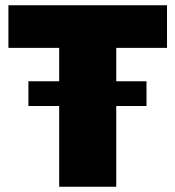

<svg xmlns="http://www.w3.org/2000/svg" viewBox="-20 -710 667 730"><path d="M537 -401V-307H88V-401ZM422 -690V0H205V-690ZM615 -690V-528H12V-690Z"/></svg>

Font: Exo 2 Black
Style: Regular
Weight: 900
Designer: Natanael Gama
Foundry: Natanael Gama
Version: Version 2.010